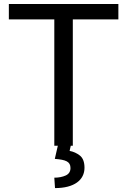

<svg xmlns="http://www.w3.org/2000/svg" viewBox="-20 -731 637 963"><path d="M24.4 -710.9V-633.8H252.4V0H270L254.9 65.9C309.6 70.3 333.5 79.1 333.5 111.8C333.5 128.9 325.7 141.6 310.1 148.9C293.9 156.2 274.9 160.2 252.4 160.2L255.9 212.4C353 212.4 403.8 171.4 403.8 110.4C403.8 82 396 61.5 380.9 49.3C365.2 37.1 348.1 29.3 329.1 25.9L335 0H345.2V-633.8H573.7V-710.9Z"/></svg>

Font: Vazirmatn
Style: Regular
Weight: 400
Designer: Saber Rastikerdar
Foundry: Saber Rastikerdar
Version: Version 33.003